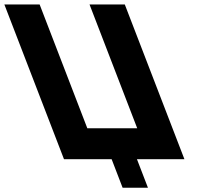

<svg xmlns="http://www.w3.org/2000/svg" viewBox="-215 -722 931 870"><path d="M406.8 -140.7H180.7L-35.4 -701.7H-195.2L75 -0.5H234.8H290.9L340.6 128.7H455.4L405.6 -0.5H460.9H620.7L350.5 -701.7H190.7Z"/></svg>

Font: Hussar
Style: BdOpOblFour
Weight: 700
Foundry: Cannot Into Space Fonts
Version: Version 2.00